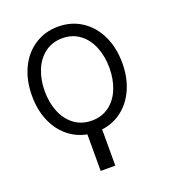

<svg xmlns="http://www.w3.org/2000/svg" viewBox="-134 -641 848 940"><g transform="rotate(-20 290.0 -170.5)"><path d="M442.4 -262.7Q442.4 -321.8 422.9 -370.8Q403.3 -419.9 365.2 -448.7Q327.1 -477.5 274.4 -477.5Q221.7 -477.5 183.3 -448.7Q145 -419.9 125.2 -370.8Q105.5 -321.8 105.5 -262.7Q105.5 -203.6 125.2 -154.8Q145 -106 183.3 -77.4Q221.7 -48.8 274.4 -48.8Q327.1 -48.8 365.2 -77.4Q403.3 -106 422.9 -154.8Q442.4 -203.6 442.4 -262.7ZM274.4 -538.1Q342.8 -538.1 396.5 -503.2Q450.2 -468.3 480 -405.8Q509.8 -343.3 509.8 -262.7Q509.8 -189 484.1 -130.1Q458.5 -71.3 412.4 -35.2Q366.2 1 305.7 8.8V197.3H229.5V6.8Q172.9 -3.9 129.6 -40.5Q86.4 -77.1 62.7 -134.3Q39.1 -191.4 39.1 -262.7Q39.1 -343.3 68.8 -405.8Q98.6 -468.3 152.3 -503.2Q206.1 -538.1 274.4 -538.1Z"/></g></svg>

Font: Pretendard Std Light
Style: Regular
Weight: 300
Designer: Base glyphs from Inter by Rasmus Andersson; Hangeul glyphs from Noto Sans CJK(Source Han Sans) by Jang Soo-young and Kan
Foundry: Kil Hyung-jin
Version: Version 1.309